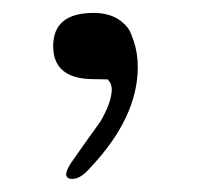

<svg xmlns="http://www.w3.org/2000/svg" viewBox="-20 -120 310 296"><path d="M186 -57.1Q192.4 -38.6 192.4 -16.6Q192.4 61 119.1 138.7Q111.3 147.5 105 151.4Q98.6 155.8 91.3 155.8Q82 155.8 82 148.4Q82 143.1 89.4 131.3Q111.8 99.1 134.8 67.4Q152.3 37.1 152.3 17.6Q152.3 8.8 146 2.4L124.5 2Q62 2 62 -48.8Q62 -100.1 124.5 -100.1Q160.6 -100.1 178.7 -74.7Q182.1 -68.8 186 -57.1Z"/></svg>

Font: inglobal
Style: Regular
Weight: 400
Designer: Andrey Kochetov, Denis Davydov, Evgeny Yurtaev
Foundry: inglobal
Version: Version 1.00 September 25, 2014, initial release